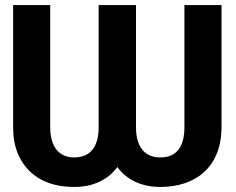

<svg xmlns="http://www.w3.org/2000/svg" viewBox="-20 -731 935 761"><path d="M32 -227C32 -188 38 -154 50 -124C84 -41 159 10 274 10C353 10 410 -21 445 -69C480 -21 537 10 616 10C651 10 683 5 713 -5C801 -35 858 -109 858 -227V-711H711V-227C711 -154 683 -107 616 -107C547 -107 519 -157 519 -227V-711H371V-227C371 -154 342 -107 274 -107C207 -107 179 -158 179 -227V-711H32Z"/></svg>

Font: Asimov Pro
Style: Bd
Weight: 700
Designer: Google
Version: Version 2.000980; 2014